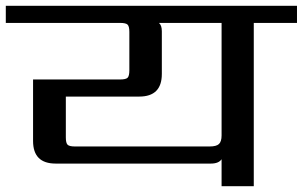

<svg xmlns="http://www.w3.org/2000/svg" viewBox="-40 -642 1044 662"><path d="M724 -175V-563H508Q518 -555 518 -534V-387Q518 -309 440 -309H187V-168Q187 -149 193 -143Q199 -137 218 -137H683Q706 -137 715 -145.5Q724 -154 724 -175ZM984 -622V-563H835V0H724V-93Q714 -78 687 -78H152Q74 -78 74 -156V-368H374Q394 -368 400 -374Q406 -380 406 -400V-532Q406 -551 400 -557Q394 -563 374 -563H-20V-622Z"/></svg>

Font: Sarpanch Medium
Style: Regular
Weight: 500
Designer: Manushi Parikh (Devanagari and Latin), Jyotish Sonowal (Devanagari)
Foundry: Indian Type Foundry
Version: Version 2.004;PS 1.0;hotconv 1.0.78;makeotf.lib2.5.61930; tt